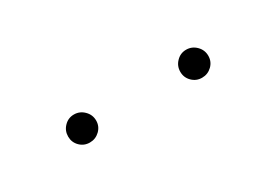

<svg xmlns="http://www.w3.org/2000/svg" viewBox="-11 -855 464 322"><g transform="rotate(-30 221.0 -694.0)"><path d="M139.2 -693.8Q139.2 -682.6 131.1 -674.8Q123 -667 111.8 -667Q100.6 -667 92.8 -674.8Q85 -682.6 85 -693.8Q85 -705.1 92.8 -713.1Q100.6 -721.2 111.8 -721.2Q123 -721.2 131.1 -713.1Q139.2 -705.1 139.2 -693.8ZM356.4 -693.8Q356.4 -682.6 348.4 -674.8Q340.3 -667 329.1 -667Q317.9 -667 310.1 -674.8Q302.2 -682.6 302.2 -693.8Q302.2 -705.1 310.1 -713.1Q317.9 -721.2 329.1 -721.2Q340.3 -721.2 348.4 -713.1Q356.4 -705.1 356.4 -693.8Z"/></g></svg>

Font: Heebo Thin
Style: Regular
Weight: 250
Designer: Oded Ezer
Foundry: Meir Sadan
Version: Version 2.001; ttfautohint (v1.5.14-ce02) -l 8 -r 50 -G 200 